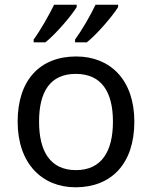

<svg xmlns="http://www.w3.org/2000/svg" viewBox="-20 -786 645 816"><path d="M482 -756V-766H386C365 -721 327 -656 299 -618V-606H349C394 -642 461 -721 482 -756ZM306 -756V-766H210C188 -721 151 -656 123 -618V-606H173C218 -642 285 -721 306 -756ZM551 -269C551 -446 449 -546 304 -546C150 -546 55 -446 55 -269C55 -91 159 10 301 10C454 10 551 -91 551 -269ZM146 -269C146 -396 193 -472 302 -472C411 -472 460 -396 460 -269C460 -142 411 -63 303 -63C194 -63 146 -142 146 -269Z"/></svg>

Font: Noto Sans Inscriptional Parthian
Style: Regular
Weight: 400
Designer: Monotype Design Team
Foundry: Monotype Imaging Inc.
Version: Version 2.003